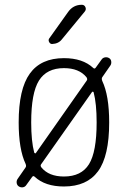

<svg xmlns="http://www.w3.org/2000/svg" viewBox="-20 -775 540 808"><path d="M111.3 -259.8Q111.3 -180.7 124 -132.8Q125 -130.9 127.4 -129.9Q129.9 -128.9 130.9 -130.9L344.7 -435.5Q349.6 -441.4 343.8 -450.2Q312.5 -488.3 249 -488.3Q176.8 -488.3 144 -436Q111.3 -383.8 111.3 -259.8ZM386.7 -259.8Q386.7 -338.9 374 -386.7Q373 -388.7 371.1 -389.2Q369.1 -389.6 367.2 -387.7L153.3 -84Q148.4 -78.1 154.3 -70.3Q185.5 -32.2 249 -32.2Q322.3 -32.2 354.5 -84Q386.7 -135.7 386.7 -259.8ZM53.7 -21.5 86.9 -69.3Q91.8 -75.2 87.9 -85Q58.6 -146.5 58.6 -259.8Q58.6 -400.4 105.5 -465.3Q152.3 -530.3 249 -530.3Q328.1 -530.3 372.1 -489.3Q377.9 -483.4 382.8 -490.2L408.2 -525.4Q413.1 -532.2 422.4 -533.7Q431.6 -535.2 439.5 -530.3Q447.3 -525.4 448.2 -515.6Q449.2 -505.9 444.3 -499L411.1 -451.2Q406.2 -445.3 410.2 -434.6Q439.5 -373 439.5 -259.8Q439.5 -118.2 392.6 -54.2Q345.7 9.8 249 9.8Q169.9 9.8 126 -31.2Q120.1 -37.1 115.2 -30.3L89.8 4.9Q85 11.7 76.2 13.2Q67.4 14.6 59.6 9.8Q51.8 4.9 50.3 -4.4Q48.8 -13.7 53.7 -21.5ZM266.6 -724.6Q288.1 -754.9 324.2 -754.9Q335 -754.9 339.4 -745.1Q343.8 -735.4 336.9 -726.6L241.2 -610.4Q226.6 -590.8 199.2 -589.8Q191.4 -589.8 187 -597.7Q182.6 -605.5 186.5 -612.3Z"/></svg>

Font: Rounded-X Mgen+ 1mn light
Style: Regular
Weight: 200
Designer: [Source Han Sans]
Ryoko NISHIZUKA  (kana & ideographs); Paul D. Hunt (Latin, Greek & Cyrillic); Wenlong ZHANG  (bopomofo
Version: Version 1.059.20150602